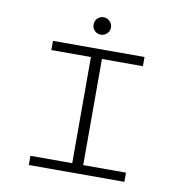

<svg xmlns="http://www.w3.org/2000/svg" viewBox="-85 -863 921 946"><g transform="rotate(10 375.0 -390.5)"><path d="M121 0V-46H330V-577H132V-623H590V-577H385V-46H599V0ZM358 -694Q340 -694 327.5 -706.5Q315 -719 315 -737Q315 -756 327.5 -768.5Q340 -781 358 -781Q376 -781 389 -768Q402 -755 402 -737Q402 -719 389 -706.5Q376 -694 358 -694Z"/></g></svg>

Font: Inconsolata ExtraExpanded Light
Style: Regular
Weight: 300
Width: 8
Monospace: yes
Designer: Raph Levien, Cyreal, Brenton Simpson
Foundry: Raph Levien, Cyreal, Google
Version: Version 3.001; ttfautohint (v1.8.2.53-6de2)